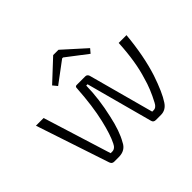

<svg xmlns="http://www.w3.org/2000/svg" viewBox="-157 -930 1150 1150"><g transform="rotate(-45 418.5 -355.0)"><path d="M574 -557 442 -658H434L300 -558L277 -586L410 -710H455L596 -583ZM251 -51Q276 -51 290 -81Q315 -130 337 -224Q361 -326 370 -468Q369 -486 387 -484H456Q471 -484 477 -468L590 -51H602Q624 -51 638 -79Q679 -156 697 -224Q731 -330 739 -484H805Q790 -321 750 -197Q713 -88 680 -39Q655 0 613 0H570Q550 0 546 -18L432 -441H421Q419 -329 391 -208Q369 -106 335 -48Q313 0 256 0H217Q199 0 193 -18L38 -484H103L238 -51Z"/></g></svg>

Font: Taylor Sans Light
Style: Regular
Weight: 300
Italic angle: -8°
Designer: Natanael Gama
Version: Version 1.001 September 8, 2015